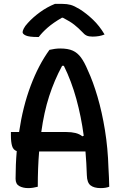

<svg xmlns="http://www.w3.org/2000/svg" viewBox="-20 -959 640 986"><path d="M174 0Q162 3 150 5Q138 7 125 7Q98 7 79 -3.5Q60 -14 60 -41Q60 -114 66 -183Q48 -189 42 -209.5Q36 -230 36 -263V-281H78Q97 -411 137.5 -518.5Q178 -626 234 -703Q247 -706 261 -708Q275 -710 289 -710Q329 -710 353.5 -699Q378 -688 396 -663.5Q414 -639 431 -598Q458 -540 481 -461.5Q504 -383 519 -290.5Q534 -198 537 -97Q539 -72 539.5 -48.5Q540 -25 541 0Q523 7 497 7Q463 7 445 -7Q427 -21 426 -59Q424 -122 419 -181H181Q174 -99 174 0ZM321 -281Q347 -281 367.5 -276Q388 -271 403 -259L410 -262Q397 -360 372 -451Q347 -542 308 -621H299Q259 -547 232.5 -465Q206 -383 192 -281ZM262 -939H301Q324 -939 342.5 -934Q361 -929 389 -912Q424 -890 457.5 -858Q491 -826 517 -782Q491 -771 455 -771Q436 -771 424.5 -776.5Q413 -782 402 -795Q383 -815 361.5 -832Q340 -849 303 -868H298Q253 -842 224.5 -817Q196 -792 179 -769H173Q130 -769 113 -776.5Q96 -784 96 -794Q96 -800 102 -812.5Q108 -825 123 -841Q149 -870 185.5 -896.5Q222 -923 262 -939Z"/></svg>

Font: Recursive Mn Csl St Med
Style: Regular
Weight: 500
Monospace: yes
Version: Version 1.079;hotconv 1.0.112;makeotfexe 2.5.65598; ttfautoh